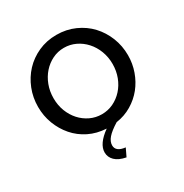

<svg xmlns="http://www.w3.org/2000/svg" viewBox="-166 -660 932 975"><g transform="rotate(-30 299.5 -172.5)"><path d="M297 186Q255 178 234 157.5Q213 137 213 109Q213 59 283 9Q227 6 181.5 -16.5Q136 -39 104 -76Q72 -113 54 -160Q36 -207 36 -260Q36 -315 55.5 -364Q75 -413 109.5 -450Q144 -487 192.5 -509Q241 -531 299 -531Q357 -531 406 -509Q455 -487 489.5 -450Q524 -413 543.5 -364Q563 -315 563 -260Q563 -211 547 -166Q531 -121 502.5 -85.5Q474 -50 433 -25.5Q392 -1 343 6Q301 32 282.5 53.5Q264 75 264 97Q264 134 319 140ZM126 -259Q126 -218 139.5 -183Q153 -148 176.5 -122Q200 -96 231.5 -81Q263 -66 299 -66Q335 -66 366.5 -81Q398 -96 422 -122.5Q446 -149 459.5 -184.5Q473 -220 473 -261Q473 -301 459.5 -336.5Q446 -372 422 -398.5Q398 -425 366.5 -440Q335 -455 299 -455Q263 -455 231.5 -439.5Q200 -424 176.5 -397.5Q153 -371 139.5 -335.5Q126 -300 126 -259Z"/></g></svg>

Font: IngvarSans
Style: Regular
Weight: 500
Version: Version 3.000